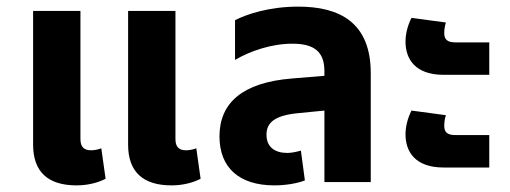

<svg xmlns="http://www.w3.org/2000/svg" viewBox="-20 -550 1542 580"><path d="M211 10C245 10 276 2 299 -10L286 -102C276 -98 264 -96 255 -96C233 -96 223 -107 223 -130V-517H80V-113C80 -31 125 10 211 10ZM498 10C532 10 563 2 586 -10L573 -102C563 -98 551 -96 542 -96C520 -96 510 -107 510 -130V-517H367V-113C367 -31 412 10 498 10Z M809 10C843 10 878 4 901 -5L889 -95C878 -92 862 -88 848 -88C810 -88 785 -106 785 -143C785 -179 809 -201 879 -208L960 -216V0H1100V-329C1100 -482 1006 -530 881 -530C793 -530 725 -507 690 -489V-369C734 -395 799 -418 863 -418C929 -418 960 -394 960 -335V-321L863 -313C711 -301 643 -238 643 -138C643 -44 702 10 809 10Z M1320 -324H1458V-422H1355C1330 -422 1322 -432 1322 -450C1322 -462 1324 -473 1327 -482L1223 -496C1211 -472 1205 -447 1205 -424C1205 -372 1234 -324 1320 -324ZM1320 -44H1458V-142H1355C1330 -142 1322 -152 1322 -170C1322 -182 1324 -193 1327 -202L1223 -216C1211 -192 1205 -167 1205 -144C1205 -92 1234 -44 1320 -44Z"/></svg>

Font: Noto Sans Thai UI SemCond
Style: Bold
Weight: 700
Width: 4
Designer: Monotype Design Team
Foundry: Monotype Imaging Inc.
Version: Version 2.000